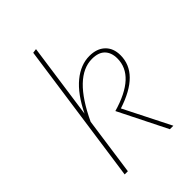

<svg xmlns="http://www.w3.org/2000/svg" viewBox="-215 -835 934 934"><g transform="rotate(-45 252.5 -368.0)"><path d="M152 -347Q197 -439 252 -484Q307 -529 367 -529Q418 -529 447.5 -501Q477 -473 477 -424Q477 -299 295 -240L416 0H392L267 -250Q455 -304 455 -424Q455 -464 433 -487Q411 -510 366 -510Q244 -510 145 -298L103 0H81L185 -733L207 -736Z"/></g></svg>

Font: Fira Sans Thin
Style: Italic
Weight: 250
Italic angle: -8°
Designer: Carrois Corporate & Edenspiekermann AG
Foundry: Carrois Corporate GbR & Edenspiekermann AG
Version: Version 4.203